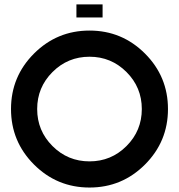

<svg xmlns="http://www.w3.org/2000/svg" viewBox="-20 -840 802 860"><path d="M380.9 0Q235.4 0 132.3 -103Q29.3 -206.1 29.3 -351.6Q29.3 -497.1 132.3 -600.1Q235.4 -703.1 380.9 -703.1Q526.4 -703.1 629.4 -600.1Q732.4 -497.1 732.4 -351.6Q732.4 -206.1 629.4 -103Q526.4 0 380.9 0ZM380.9 -117.2Q478 -117.2 546.6 -185.8Q615.2 -254.4 615.2 -351.6Q615.2 -448.7 546.6 -517.3Q478 -585.9 380.9 -585.9Q283.7 -585.9 215.1 -517.3Q146.5 -448.7 146.5 -351.6Q146.5 -254.4 215.1 -185.8Q283.7 -117.2 380.9 -117.2ZM439.5 -761.7H322.3V-820.3H439.5Z"/></svg>

Font: Gerhaus
Style: Regular
Weight: 400
Designer: GGBotNet
Foundry: GGBotNet
Version: 1.01